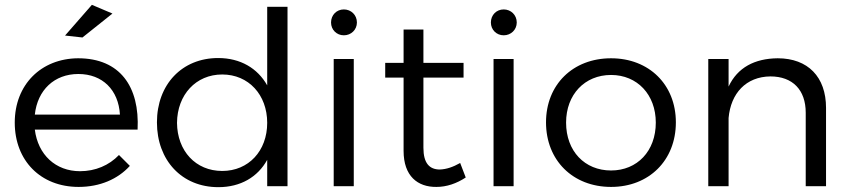

<svg xmlns="http://www.w3.org/2000/svg" viewBox="-20 -770 3513 794"><path d="M445 -714 360 -750 249 -623 321 -615ZM303 -529C150 -528 41 -420 41 -263C41 -106 148 3 305 3C393 3 467 -29 517 -84L472 -129C431 -86 374 -62 311 -62C210 -62 137 -130 124 -234H549C558 -412 476 -529 303 -529ZM124 -296C135 -398 205 -464 304 -464C404 -464 470 -398 476 -296Z M1085 -742V-417C1045 -488 974 -530 882 -530C733 -530 629 -421 629 -264C629 -107 732 4 883 4C975 4 1046 -38 1085 -109V0H1169V-742ZM899 -63C789 -63 713 -146 712 -262C713 -378 790 -462 899 -462C1008 -462 1085 -378 1085 -262C1085 -146 1008 -63 899 -63Z M1402 -731C1372 -731 1349 -708 1349 -677C1349 -647 1372 -624 1402 -624C1432 -624 1456 -647 1456 -677C1456 -708 1432 -731 1402 -731ZM1360 -526V0H1443V-526Z M1883 -96C1853 -79 1826 -70 1799 -69C1756 -69 1731 -95 1731 -159V-449H1897V-510H1731V-648H1649V-510H1573V-449H1649V-146C1649 -42 1707 4 1785 3C1827 3 1868 -11 1906 -36Z M2063 -731C2033 -731 2010 -708 2010 -677C2010 -647 2033 -624 2063 -624C2093 -624 2117 -647 2117 -677C2117 -708 2093 -731 2063 -731ZM2021 -526V0H2104V-526Z M2507 -529C2349 -529 2238 -420 2238 -264C2238 -107 2349 3 2507 3C2664 3 2775 -107 2775 -264C2775 -420 2664 -529 2507 -529ZM2507 -460C2615 -460 2692 -379 2692 -263C2692 -145 2615 -65 2507 -65C2398 -65 2321 -145 2321 -263C2321 -379 2398 -460 2507 -460Z M3196 -529C3101 -528 3030 -491 2993 -412V-526H2909V0H2993V-282C3002 -384 3065 -453 3166 -454C3258 -454 3312 -398 3312 -304V0H3396V-324C3396 -452 3321 -529 3196 -529Z"/></svg>

Font: Juman Normal
Style: Regular
Weight: 300
Designer: Bandar Raffah (Arabic) Julieta Ulanovsky (Latin)
Foundry: Caramella
Version: Version 5.022;PS 005.022;hotconv 1.0.88;makeotf.lib2.5.64775